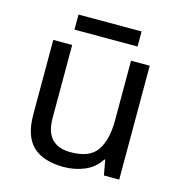

<svg xmlns="http://www.w3.org/2000/svg" viewBox="-103 -770 824 873"><g transform="rotate(15 309.0 -333.5)"><path d="M533 -536V0H461L448 -71H444Q418 -29 372 -9.5Q326 10 274 10Q177 10 128 -36.5Q79 -83 79 -185V-536H168V-191Q168 -63 287 -63Q376 -63 410.5 -113Q445 -163 445 -257V-536ZM457 -677V-606H160V-677Z"/></g></svg>

Font: Noto Znamenny Musical Notation
Style: Regular
Weight: 400
Version: Version 1.003; ttfautohint (v1.8.4.7-5d5b)